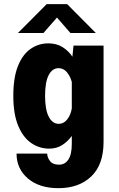

<svg xmlns="http://www.w3.org/2000/svg" viewBox="-20 -726 590 952"><path d="M223.5 11Q175 11 134.5 -17Q94 -45 70 -103Q46 -161 46 -251Q46 -341 69 -398.5Q92 -456 131.5 -483.5Q171 -511 219.5 -511Q261 -511 290.5 -492.2Q320 -473.5 339 -445L344.5 -500H493.5V-22.5Q493.5 90.5 432.5 148.8Q371.5 207 270 207Q174.5 207 118.2 158.8Q62 110.5 62 35.5H214Q214 53.5 227.5 72Q241 90.5 272.5 90.5Q302.5 90.5 319.2 64.8Q336 39 336 -12.5V-52Q316.5 -25 288.8 -7Q261 11 223.5 11ZM203.5 -251Q203.5 -182.5 221.8 -147.2Q240 -112 271.5 -112Q296 -112 313.2 -133.8Q330.5 -155.5 336 -188.5V-319.5Q328.5 -347.5 311.8 -367.8Q295 -388 270 -388Q239.5 -388 221.5 -353.8Q203.5 -319.5 203.5 -251ZM69 -562.5 211.5 -705.5H313L455 -562.5H329L262.5 -639L195.5 -562.5Z"/></svg>

Font: Trispace SemiCondensed
Style: Bold
Weight: 700
Width: 4
Designer: Tyler Finck
Foundry: Etcetera Type Company
Version: Version 1.210; ttfautohint (v1.8.3)